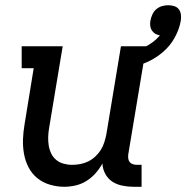

<svg xmlns="http://www.w3.org/2000/svg" viewBox="-20 -707 713 735"><path d="M226 8Q198 8 171 0Q144 -8 123 -25Q102 -42 89.5 -66Q77 -90 72 -117.5Q67 -145 68 -173.5Q69 -202 74 -231L109 -446H63V-530H220L168 -217Q165 -200 164.5 -183Q164 -166 166.5 -150Q169 -134 176 -119.5Q183 -105 195 -95Q207 -85 223 -80.5Q239 -76 256 -76Q272 -76 287.5 -79Q303 -82 317.5 -89Q332 -96 344.5 -107.5Q357 -119 365.5 -132.5Q374 -146 379 -161.5Q384 -177 387 -192L443 -530H540L471 -116Q470 -108 471 -100Q472 -92 476.5 -86.5Q481 -81 488.5 -78.5Q496 -76 504 -76H522V8H490Q469 8 447.5 3.5Q426 -1 409.5 -12Q393 -23 383 -41.5Q373 -60 372 -81Q361 -61 345.5 -43.5Q330 -26 310.5 -14Q291 -2 269 3Q247 8 226 8ZM477 -446 461 -503Q479 -507 497 -512.5Q515 -518 532 -526Q549 -534 564.5 -545.5Q580 -557 592 -572Q582 -573 574 -578Q566 -583 561 -591Q556 -599 555 -609Q554 -619 556 -629Q558 -640 563.5 -652Q569 -664 578.5 -672Q588 -680 600 -683.5Q612 -687 624 -687Q636 -687 647 -683.5Q658 -680 664.5 -671.5Q671 -663 672.5 -651Q674 -639 672 -627Q666 -594 648.5 -562.5Q631 -531 603.5 -507.5Q576 -484 543.5 -469.5Q511 -455 477 -446Z"/></svg>

Font: Iosevka Curly Slab MdEx
Style: Italic
Weight: 500
Width: 7
Italic angle: -9°
Monospace: yes
Designer: Belleve Invis
Foundry: Belleve Invis
Version: Version 11.0.0; ttfautohint (v1.8.3)